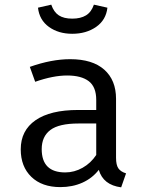

<svg xmlns="http://www.w3.org/2000/svg" viewBox="-20 -792 640 824"><path d="M521 -48 500 12Q423 2 404 -63Q376 -27 333.5 -8Q291 11 239 11Q160 11 114.5 -33Q69 -77 69 -151Q69 -232 132.5 -276Q196 -320 315 -320H393V-363Q393 -419 361 -443.5Q329 -468 268 -468Q208 -468 131 -441L108 -505Q201 -538 281 -538Q377 -538 427.5 -493Q478 -448 478 -368V-115Q478 -84 488 -69.5Q498 -55 521 -48ZM393 -127V-262H317Q233 -262 196 -234Q159 -206 159 -152Q159 -52 260 -52Q299 -52 334.5 -72Q370 -92 393 -127ZM143 -759 200 -772Q211 -740 232.5 -726Q254 -712 290 -712Q326 -712 349 -726Q372 -740 383 -772L441 -759Q435 -706 392.5 -676.5Q350 -647 290 -647Q231 -647 190 -676.5Q149 -706 143 -759Z"/></svg>

Font: Fira Mono
Style: Regular
Weight: 400
Designer: Carrois Corporate & Edenspiekermann AG
Foundry: Carrois Corporate GbR & Edenspiekermann AG
Version: Version 3.206